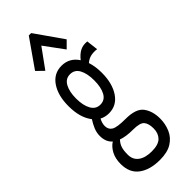

<svg xmlns="http://www.w3.org/2000/svg" viewBox="-280 -712 910 910"><g transform="rotate(-45 175.0 -256.5)"><path d="M161 -155Q136 -155 115 -166Q104 -146 104 -127Q104 -103 122.5 -92Q141 -81 197 -81Q267 -81 291 -48.5Q315 -16 315 34Q315 69 301.5 101Q288 133 257.5 152.5Q227 172 176 172Q109 172 69.5 142.5Q30 113 30 54Q30 17 44 -9Q58 -35 79 -48Q54 -70 54 -110Q54 -132 62.5 -152.5Q71 -173 84 -193Q49 -237 49 -315Q49 -386 79 -430Q109 -474 161 -474Q214 -474 244 -428Q262 -451 282 -461.5Q302 -472 329 -469L336 -410Q315 -413 296.5 -409Q278 -405 262 -391Q273 -357 273 -315Q273 -244 243 -199.5Q213 -155 161 -155ZM161 -213Q192 -213 207 -241Q222 -269 222 -315Q222 -361 207 -389Q192 -417 161 -417Q131 -417 115.5 -389Q100 -361 100 -315Q100 -269 115.5 -241Q131 -213 161 -213ZM85 46Q85 80 109.5 98Q134 116 177 116Q222 116 241 96.5Q260 77 260 45Q260 12 246.5 -4Q233 -20 186 -20Q140 -20 110 -31Q96 -16 90.5 1Q85 18 85 46ZM90 -511 55 -545 153 -685H169L267 -545L233 -511L161 -609Z"/></g></svg>

Font: Inconsolata ExtraCondensed
Style: Regular
Weight: 400
Width: 2
Monospace: yes
Designer: Raph Levien, Cyreal, Brenton Simpson
Foundry: Raph Levien, Cyreal, Google
Version: Version 3.001; ttfautohint (v1.8.2.53-6de2)